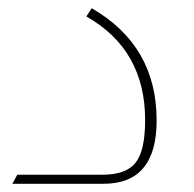

<svg xmlns="http://www.w3.org/2000/svg" viewBox="-20 -447 471 467"><path d="M10 0 22 -22H229Q287 -22 310 -51.5Q333 -81 333 -155Q333 -326 190 -407L203 -427Q361 -336 361 -154Q361 0 232 0Z"/></svg>

Font: Tajawal ExtraLight
Style: Regular
Weight: 275
Designer: Boutros Fonts
Foundry: Created by Boutros International 2017
Version: Version 1.700